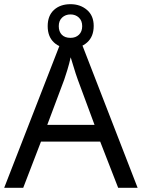

<svg xmlns="http://www.w3.org/2000/svg" viewBox="-20 -991 679 918"><path d="M545 -93 459 -314H176L91 -93H0L279 -810H360L638 -93ZM352 -610Q349 -618 342 -639Q335 -660 328.5 -682.5Q322 -705 318 -717Q311 -686 302 -656.5Q293 -627 287 -610L206 -394H432ZM317 -760Q268 -760 238 -788Q208 -816 208 -866Q208 -916 238 -943.5Q268 -971 317 -971Q364 -971 396 -943.5Q428 -916 428 -867Q428 -816 396.5 -788Q365 -760 317 -760ZM317 -810Q342 -810 357.5 -825Q373 -840 373 -866Q373 -892 357 -907Q341 -922 317 -922Q293 -922 277 -907Q261 -892 261 -866Q261 -840 275.5 -825Q290 -810 317 -810Z"/></svg>

Font: Noto Sans Telugu UI
Style: Regular
Weight: 400
Designer: Jelle Bosma - Monotype Design Team
Foundry: Monotype Imaging Inc.
Version: Version 2.005; ttfautohint (v1.8.4.7-5d5b)